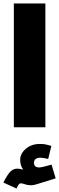

<svg xmlns="http://www.w3.org/2000/svg" viewBox="-27 -737 343 1112"><path d="M225.6 178.2Q215.8 176.3 208.5 176.3Q169.9 176.3 169.9 206.1Q169.9 232.9 200.7 232.9Q210.4 232.9 239.7 225.1L271.5 216.3L295.4 295.9L180.7 331.5Q166 335.9 152.8 335.9Q144 335.9 134.5 334.5Q125 333 112.3 328.6Q100.6 324.7 93.3 324.7Q86.9 324.7 82 330.6Q77.1 336.4 68.8 355L-7.3 320.3Q15.6 274.4 33 257.1Q50.3 239.7 73.2 239.7Q90.8 239.7 103 245.6L105.5 242.7Q89.8 219.7 89.8 189Q89.8 152.3 122.8 124.5Q155.8 96.7 203.1 96.7Q213.4 96.7 223.4 97.4Q233.4 98.1 245.6 101.6L270.5 107.9L252 183.6ZM235.8 0H53.2V-716.8H235.8Z"/></svg>

Font: Estedad-FD Black
Style: Regular
Weight: 900
Designer: Amin Abedi
Version: Version 7.3